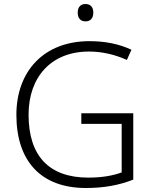

<svg xmlns="http://www.w3.org/2000/svg" viewBox="-20 -931 764 961"><path d="M408 -911C383 -911 369 -895 369 -868C369 -840 383 -824 408 -824C433 -824 447 -840 447 -868C447 -895 433 -911 408 -911ZM387 -364V-311H589V-68C545 -52 492 -42 422 -42C226 -42 123 -150 123 -357C123 -545 236 -673 425 -673C491 -673 555 -658 615 -631L638 -682C576 -711 506 -725 428 -725C198 -725 62 -573 62 -356C62 -126 184 10 410 10C500 10 576 -4 647 -32V-364Z"/></svg>

Font: Noto Sans Gurmukhi Light
Style: Regular
Weight: 300
Designer: Jelle Bosma - Monotype Design Team
Foundry: Monotype Imaging Inc.
Version: Version 2.004